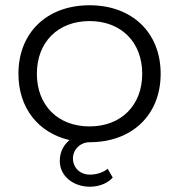

<svg xmlns="http://www.w3.org/2000/svg" viewBox="-20 -530 680 729"><path d="M320 -510C158 -510 50 -406 50 -250C50 -120 125 -26 244 2C222 20 207 46 207 81C207 140 260 179 321 179C363 179 394 161 408 144L389 111C372 124 349 133 321 133C285 133 257 108 257 71C257 38 285 10 320 10C482 10 590 -94 590 -250C590 -406 482 -510 320 -510ZM320 -50C200 -50 120 -130 120 -250C120 -370 200 -450 320 -450C440 -450 520 -370 520 -250C520 -130 440 -50 320 -50Z"/></svg>

Font: Gully Light
Style: Regular
Weight: 300
Designer: jaikishan Patel
Foundry: MagicType
Version: Version 1.000;Glyphs 3.2 (3242)